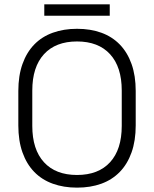

<svg xmlns="http://www.w3.org/2000/svg" viewBox="-20 -846 706 880"><path d="M333 14Q272 14 222 -4Q172 -22 137 -58Q102 -94 83 -147.5Q64 -201 64 -271V-429Q64 -499 83 -552.5Q102 -606 137 -642Q172 -678 222 -696Q272 -714 333 -714Q395 -714 444.5 -696Q494 -678 529 -642Q564 -606 583 -552.5Q602 -499 602 -429V-271Q602 -201 583 -147.5Q564 -94 529 -58Q494 -22 444.5 -4Q395 14 333 14ZM333 -44Q431 -44 484.5 -102.5Q538 -161 538 -269V-431Q538 -539 484.5 -597.5Q431 -656 333 -656Q235 -656 181.5 -597.5Q128 -539 128 -431V-269Q128 -161 181.5 -102.5Q235 -44 333 -44ZM183 -774V-826H483V-774Z"/></svg>

Font: Space Grotesk Light
Style: Regular
Weight: 300
Designer: Florian Karsten
Foundry: Florian Karsten
Version: Version 2.000